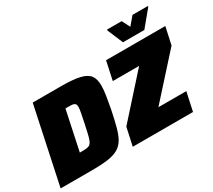

<svg xmlns="http://www.w3.org/2000/svg" viewBox="-165 -1193 1660 1496"><g transform="rotate(-30 664.5 -445.5)"><path d="M-5 0 141 -688H396Q502 -688 562 -674Q622 -660 646.5 -627.5Q671 -595 671 -537Q671 -499 663 -449Q655 -399 643 -334Q626 -252 610.5 -193.5Q595 -135 573.5 -97.5Q552 -60 516.5 -38.5Q481 -17 424 -8.5Q367 0 279 0ZM264 -167H288Q313 -167 329.5 -169.5Q346 -172 356.5 -180.5Q367 -189 375 -208Q383 -227 390.5 -259.5Q398 -292 409 -343Q420 -396 426.5 -429Q433 -462 433 -481Q433 -495 429 -503Q425 -511 416.5 -515Q408 -519 395 -520Q382 -521 363 -521H339ZM644 0 679 -161 1002 -521H765L801 -688H1334L1300 -532L971 -167H1222L1186 0ZM985 -743 926 -883 927 -891H1058L1095 -819L1156 -891H1294L1293 -883L1177 -743Z"/></g></svg>

Font: Saira Thin Black
Style: Italic
Weight: 900
Italic angle: -12°
Version: Version 1.101